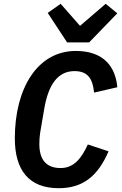

<svg xmlns="http://www.w3.org/2000/svg" viewBox="-20 -978 640 1010"><path d="M289 12C421 12 497 -57 551 -182L442 -218C408 -144 368 -94 299 -94C219 -94 187 -143 187 -220C187 -251 190 -274 195 -302L213 -407C234 -529 282 -604 372 -604C448 -604 468 -556 475 -491L597 -519C588 -627 525 -710 379 -710C178 -710 58 -515 58 -250C58 -84 131 12 289 12ZM449 -755 597 -908 536 -958 401 -842 299 -958 231 -910 333 -755Z"/></svg>

Font: IBM Plex Mono SmBld
Style: Italic
Weight: 600
Italic angle: -9.5°
Monospace: yes
Designer: Mike Abbink, Paul van der Laan, Pieter van Rosmalen
Foundry: Bold Monday
Version: Version 2.004